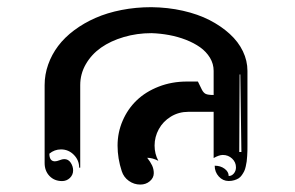

<svg xmlns="http://www.w3.org/2000/svg" viewBox="-20 -634 811 527"><path d="M102.5 -186.5V-400.4Q102.5 -429.4 112.2 -456.8Q121.8 -484.1 139.6 -507.8Q157.5 -531.5 183.8 -551.1Q210.2 -570.8 242.2 -584.8Q274.2 -598.9 313.5 -606.6Q352.8 -614.3 395.5 -614.3Q440.9 -613.8 482.1 -604.5Q523.2 -595.2 555.1 -578.9Q586.9 -562.5 610.6 -540.9Q634.3 -519.3 646.7 -493.3Q659.2 -467.3 659.2 -439.5V-234.4Q659.2 -225.3 659.1 -220.1Q658.9 -214.8 658.4 -205.7Q658 -196.5 657.1 -190.8Q656.2 -185.1 654.5 -177.1Q652.8 -169.2 650.3 -164.1Q647.7 -158.9 643.8 -153.3Q639.9 -147.7 634.9 -144.5Q629.9 -141.4 622.9 -139.3Q616 -137.2 607.7 -137.2Q591.8 -137.2 580.6 -149.5Q569.3 -161.9 569.3 -179.2Q585.2 -179.2 596.4 -170.9Q607.7 -162.6 607.7 -150.9Q616 -150.9 621.8 -157.8Q627.7 -164.8 627.7 -174.6Q627.7 -188.7 617.1 -198.7Q606.4 -208.7 591.6 -208.7Q581.3 -208.7 566.4 -200.2V-327.1H497.1Q470.7 -327.1 449.1 -314Q427.5 -300.8 415.9 -279.5Q404.3 -258.3 404.3 -234.4Q404.3 -211.9 414.6 -192.6Q398.7 -200.9 384 -200.9Q392.8 -189.7 397.5 -179.8Q402.1 -169.9 402.1 -158.7Q402.1 -145.8 391.2 -136.6Q380.4 -127.4 365 -127.4Q347.9 -127.4 333.7 -137.5Q319.6 -147.5 314.2 -164.1Q302.7 -199 302.7 -234.4Q302.7 -270.5 316.7 -302.7Q330.6 -335 355.2 -358.6Q379.9 -382.3 415.6 -396.2Q451.4 -410.2 493.2 -410.2H523.2L534.2 -387.7Q538.6 -379.2 544.8 -376.2Q551 -373.3 566.4 -373.3V-439.5Q566.4 -458.7 556.3 -475.5Q546.1 -492.2 529.3 -504.2Q512.5 -516.1 490.2 -524.8Q468 -533.4 444.1 -537.8Q420.2 -542.2 395.8 -543Q355.7 -543 319.7 -532.3Q283.7 -521.7 257.3 -503.2Q231 -484.6 215.6 -457.9Q200.2 -431.2 200.2 -400.4V-173.8H197.3Q197.3 -194.3 182.6 -209.1Q168 -223.9 147.5 -223.9Q129.4 -223.9 115.5 -212.2Q115.5 -191.4 130.6 -191.2Q135.7 -191.2 143.4 -194.2Q151.1 -197.3 156.2 -197.3Q167.7 -197.3 174.2 -187.3Q180.7 -177.2 180.7 -166.3Q180.7 -154.1 171.8 -145.5Q162.8 -137 150.4 -137Q129.2 -137 115.8 -151Q102.5 -165 102.5 -186.5ZM636.7 -216.8H642.6L639.6 -429.7H637.7Z"/></svg>

Font: AgreloyInT3
Style: Medium
Weight: 400
Designer: gluk
Foundry: gluk
Version: Version 0.27